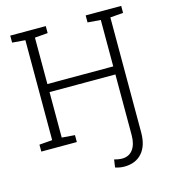

<svg xmlns="http://www.w3.org/2000/svg" viewBox="-131 -818 1018 1137"><g transform="rotate(-15 378.0 -249.0)"><path d="M489.7 213.4Q463.4 213.4 435.1 204.1L441.9 156.7Q449.2 159.2 464.1 161.6Q479 164.1 489.7 164.1Q532.2 164.1 555.9 132.3Q579.6 100.6 579.6 43.5V-327.6H175.8V-48.8L255.4 -42.5V0H37.6V-42.5L117.2 -48.8V-661.6L37.6 -668V-710.9H255.4V-668L175.8 -661.6V-377H579.6V-661.6L500 -668V-710.9H717.8V-668L638.2 -661.6V43.5Q638.2 125 598.9 169.2Q559.6 213.4 489.7 213.4Z"/></g></svg>

Font: Roboto Slab Light
Style: Regular
Weight: 300
Designer: Google
Version: Version 2.000; ttfautohint (v1.8.1.43-b0c9)